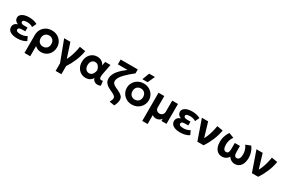

<svg xmlns="http://www.w3.org/2000/svg" viewBox="169 -2379 6276 4216"><g transform="rotate(30 3307.0 -270.5)"><path d="M276.5 15Q168 15 103.8 -24.5Q39.5 -64 39.5 -140.5Q39.5 -181.5 64 -213Q88.5 -244.5 141 -263Q93.5 -282 72 -311Q50.5 -340 50.5 -377.5Q50.5 -422.5 80 -454.2Q109.5 -486 161.8 -502.8Q214 -519.5 281 -519.5Q342.5 -519.5 392.8 -508.2Q443 -497 492 -471L441.5 -365.5Q412 -386 374.8 -396.2Q337.5 -406.5 295.5 -406.5Q264.5 -406.5 240.5 -401.2Q216.5 -396 202.8 -384.8Q189 -373.5 189 -355Q189 -331.5 212 -318.8Q235 -306 275 -306H361V-209H280Q251 -209 229.8 -203.5Q208.5 -198 197.2 -186.2Q186 -174.5 186 -156Q186 -127.5 214 -114.2Q242 -101 292.5 -101Q339.5 -101 381.5 -112.2Q423.5 -123.5 458.5 -146L506 -45Q460 -15 403 0Q346 15 276.5 15Z M581.5 210V-244.5Q581.5 -322.5 617 -384.8Q652.5 -447 715.5 -483.5Q778.5 -520 861.5 -520Q945 -520 1007.8 -483.8Q1070.5 -447.5 1105.5 -386.8Q1140.5 -326 1140.5 -252.5Q1140.5 -196 1121.8 -147.5Q1103 -99 1068.8 -62.5Q1034.5 -26 987.5 -5.5Q940.5 15 884.5 15Q838 15 797 -1.5Q756 -18 727 -48V210ZM861.5 -111.5Q900.5 -111.5 931.2 -128.8Q962 -146 979.2 -177.5Q996.5 -209 996.5 -252.5Q996.5 -296 979 -327.5Q961.5 -359 931 -376.2Q900.5 -393.5 861.5 -393.5Q823 -393.5 792.5 -376.2Q762 -359 744.5 -327.5Q727 -296 727 -252.5Q727 -209 744.2 -177.5Q761.5 -146 792 -128.8Q822.5 -111.5 861.5 -111.5Z M1371.5 210V17.5L1175 -505H1332.5L1472.5 -79L1431.5 -106Q1463.5 -155.5 1490.2 -221.8Q1517 -288 1537.2 -363Q1557.5 -438 1568.5 -514.5L1718 -490Q1695 -356.5 1642.8 -231.2Q1590.5 -106 1517.5 4V210Z M2014.5 15Q1946 15 1890.8 -18.2Q1835.5 -51.5 1802.8 -111.8Q1770 -172 1770 -252.5Q1770 -313 1788.8 -362.2Q1807.5 -411.5 1840.5 -446.8Q1873.5 -482 1917.2 -501Q1961 -520 2012.5 -520Q2055.5 -520 2091 -506.2Q2126.5 -492.5 2153.2 -467Q2180 -441.5 2197 -406.5L2215.5 -505H2350L2302.5 -260Q2293.5 -212.5 2293.2 -181.5Q2293 -150.5 2302.2 -134.5Q2311.5 -118.5 2331 -115.2Q2350.5 -112 2380.5 -120L2394.5 -4Q2348.5 17.5 2305 14.2Q2261.5 11 2230.2 -13.2Q2199 -37.5 2189 -80Q2159 -33 2116.5 -9Q2074 15 2014.5 15ZM2030 -111.5Q2064 -111.5 2089.2 -129Q2114.5 -146.5 2131.2 -178.8Q2148 -211 2156 -256Q2153 -273 2147 -291.8Q2141 -310.5 2131.2 -328.8Q2121.5 -347 2107.2 -361.5Q2093 -376 2073.8 -384.8Q2054.5 -393.5 2029 -393.5Q1994.5 -393.5 1968.8 -376.5Q1943 -359.5 1928.5 -328Q1914 -296.5 1914 -253Q1914 -186 1947.2 -148.8Q1980.5 -111.5 2030 -111.5Z M2865.5 222.5 2736 202Q2757 166 2765.8 140.5Q2774.5 115 2774.5 97Q2774.5 66 2751.8 44.8Q2729 23.5 2693 6Q2657 -11.5 2616.8 -30.2Q2576.5 -49 2540.5 -74.2Q2504.5 -99.5 2481.8 -136.8Q2459 -174 2459 -228.5Q2459 -281 2480.8 -330.5Q2502.5 -380 2540.2 -426Q2578 -472 2626.5 -515.2Q2675 -558.5 2728.5 -598H2483V-720H2917.5V-621Q2855 -571 2805 -527.2Q2755 -483.5 2717.5 -444.8Q2680 -406 2655.2 -371.8Q2630.5 -337.5 2618.2 -306Q2606 -274.5 2606 -245Q2606 -211 2628.2 -187Q2650.5 -163 2685.5 -144.8Q2720.5 -126.5 2759.8 -109Q2799 -91.5 2834 -69.5Q2869 -47.5 2891 -16.5Q2913 14.5 2913 60.5Q2913 82.5 2907.8 108.5Q2902.5 134.5 2891.8 163.2Q2881 192 2865.5 222.5Z M3189 15Q3107.5 15 3044.5 -21.5Q2981.5 -58 2945.8 -118.8Q2910 -179.5 2910 -252.5Q2910 -306 2930.5 -354.2Q2951 -402.5 2988.5 -439.8Q3026 -477 3077 -498.5Q3128 -520 3189 -520Q3270.5 -520 3333.2 -483.5Q3396 -447 3431.8 -386.2Q3467.5 -325.5 3467.5 -252.5Q3467.5 -199.5 3447 -151Q3426.5 -102.5 3389.2 -65.2Q3352 -28 3301 -6.5Q3250 15 3189 15ZM3189 -111.5Q3227.5 -111.5 3258 -128.8Q3288.5 -146 3306 -177.8Q3323.5 -209.5 3323.5 -252.5Q3323.5 -296 3306.2 -327.5Q3289 -359 3258.5 -376.2Q3228 -393.5 3189 -393.5Q3150 -393.5 3119.2 -376.2Q3088.5 -359 3071.2 -327.5Q3054 -296 3054 -252.5Q3054 -209 3071.5 -177.5Q3089 -146 3119.5 -128.8Q3150 -111.5 3189 -111.5ZM3112 -585 3180 -764.5H3326.5L3245 -585Z M3568 210V-505H3714V-220Q3714 -172 3742 -145Q3770 -118 3814.5 -118Q3843 -118 3865.8 -131.2Q3888.5 -144.5 3901.8 -168.5Q3915 -192.5 3915 -224V-505H4061V0H3933.5V-55.5Q3907 -19 3872.8 -2Q3838.5 15 3800 15Q3773 15 3748.2 7.2Q3723.5 -0.5 3704 -17V210Z M4408.5 15Q4300 15 4235.8 -24.5Q4171.5 -64 4171.5 -140.5Q4171.5 -181.5 4196 -213Q4220.5 -244.5 4273 -263Q4225.5 -282 4204 -311Q4182.5 -340 4182.5 -377.5Q4182.5 -422.5 4212 -454.2Q4241.5 -486 4293.8 -502.8Q4346 -519.5 4413 -519.5Q4474.5 -519.5 4524.8 -508.2Q4575 -497 4624 -471L4573.5 -365.5Q4544 -386 4506.8 -396.2Q4469.5 -406.5 4427.5 -406.5Q4396.5 -406.5 4372.5 -401.2Q4348.5 -396 4334.8 -384.8Q4321 -373.5 4321 -355Q4321 -331.5 4344 -318.8Q4367 -306 4407 -306H4493V-209H4412Q4383 -209 4361.8 -203.5Q4340.5 -198 4329.2 -186.2Q4318 -174.5 4318 -156Q4318 -127.5 4346 -114.2Q4374 -101 4424.5 -101Q4471.5 -101 4513.5 -112.2Q4555.5 -123.5 4590.5 -146L4638 -45Q4592 -15 4535 0Q4478 15 4408.5 15Z M4843.5 0 4667.5 -505H4825.5L4952 -82L4917 -112.5Q4948.5 -161.5 4975.2 -226.5Q5002 -291.5 5021.8 -365.5Q5041.5 -439.5 5053 -514.5L5202.5 -490Q5179.5 -356.5 5126.8 -231.8Q5074 -107 5002.5 0Z M5478.5 15Q5412 15 5365.8 -17Q5319.5 -49 5295.8 -108.2Q5272 -167.5 5272 -250Q5272 -297 5282.2 -344.5Q5292.5 -392 5312 -436.5Q5331.5 -481 5359 -517.5L5485 -469Q5469 -447.5 5456.5 -422.8Q5444 -398 5435.2 -371.2Q5426.5 -344.5 5422.2 -316.2Q5418 -288 5418 -259Q5418 -195 5438 -156.8Q5458 -118.5 5498 -118Q5537.5 -118 5553.8 -146.2Q5570 -174.5 5570 -234.5V-386.5H5701V-234.5Q5701 -174.5 5717.5 -146.2Q5734 -118 5773 -118Q5793 -118.5 5808 -128.2Q5823 -138 5833 -156.5Q5843 -175 5848.2 -200.8Q5853.5 -226.5 5853.5 -259Q5853.5 -298 5845.8 -335Q5838 -372 5823 -406Q5808 -440 5786 -469L5912 -517.5Q5954 -462.5 5976.5 -394.8Q5999 -327 5999 -256Q5999 -194.5 5985.5 -144.5Q5972 -94.5 5945.8 -58.8Q5919.5 -23 5881 -4Q5842.5 15 5792.5 15Q5746 15 5704 -9Q5662 -33 5635.5 -76.5Q5609.5 -33 5567.5 -9Q5525.5 15 5478.5 15Z M6227 0 6051 -505H6209L6335.5 -82L6300.5 -112.5Q6332 -161.5 6358.8 -226.5Q6385.5 -291.5 6405.2 -365.5Q6425 -439.5 6436.5 -514.5L6586 -490Q6563 -356.5 6510.2 -231.8Q6457.5 -107 6386 0Z"/></g></svg>

Font: Geologica Thin Roman SemiBold
Style: Regular
Weight: 600
Version: Version 1.010;gftools[0.9.28]